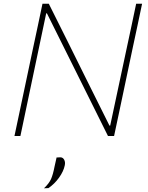

<svg xmlns="http://www.w3.org/2000/svg" viewBox="-20 -733 797 1035"><path d="M58 0Q71 -60.5 82.8 -117Q94.5 -173.5 108.5 -238.5L158 -472.5Q172.5 -539.5 184.5 -596.5Q196.5 -653.5 209 -713H243Q295 -609 344.5 -509.8Q394 -410.5 441 -315L570 -56H574L663 -473Q677.5 -540 689.5 -596.5Q701.5 -653 714 -713H746Q733.5 -653.5 721.5 -596.8Q709.5 -540 695 -473L645.5 -238Q631.5 -173 619.8 -116.5Q608 -60 595 0H562Q518.5 -87.5 470 -185Q421.5 -282.5 363 -400L233 -661H229L140 -238Q126 -172 114.5 -116.5Q103 -61 90 0ZM217 282Q245 255.5 255.5 231.2Q266 207 274 165Q277 153 279.5 140.5Q282 128 285 116L306 115Q319.5 115.5 326.2 128.5Q333 141.5 329 159Q322.5 191 298 225Q273.5 259 241 281Z"/></svg>

Font: Commissioner Thin
Style: Italic
Weight: 100
Italic angle: -12°
Designer: Kostas Bartsokas
Foundry: Kostas Bartsokas
Version: Version 1.000; ttfautohint (v1.8.3)